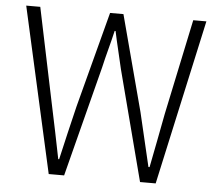

<svg xmlns="http://www.w3.org/2000/svg" viewBox="-52 -787 961 844"><g transform="rotate(5 428.5 -364.5)"><path d="M193 0H261L386 -487C399 -545 414 -595 427 -652H431C443 -595 456 -545 469 -487L596 0H665L825 -729H767L678 -307C663 -228 648 -149 632 -69H627C608 -149 590 -228 571 -307L459 -729H400L289 -307C270 -228 251 -149 233 -69H229C213 -149 197 -228 180 -307L92 -729H30Z"/></g></svg>

Font: Noto Sans KR Light
Style: Regular
Weight: 300
Designer: Ryoko NISHIZUKA 西塚涼子 (kana, bopomofo & ideographs); Paul D. Hunt (Latin, Greek & Cyrillic); Sandoll Communications 산돌커뮤니
Foundry: Adobe
Version: Version 2.004;hotconv 1.0.118;makeotfexe 2.5.65603